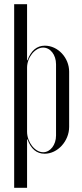

<svg xmlns="http://www.w3.org/2000/svg" viewBox="-20 -719 387 908"><path d="M47 169H108V-60H110C126 -15 153 8 191 8C253 8 307 -52 307 -119V-380C307 -446 254 -503 192 -503C154 -503 126 -479 110 -434H108V-699H47ZM108 -96V-399C108 -447 145 -494 184 -494C218 -494 245 -460 245 -415V-78C245 -34 218 1 184 1C145 1 108 -47 108 -96Z"/></svg>

Font: Moniqa Display
Style: Regular
Weight: 400
Designer: Rajesh Rajput
Foundry: Rajesh Rajput
Version: Version 1.000